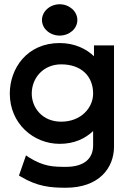

<svg xmlns="http://www.w3.org/2000/svg" viewBox="-20 -684 593 901"><path d="M260 -517C305 -517 343 -549 343 -590C343 -631 305 -664 260 -664C215 -664 177 -631 177 -590C177 -549 215 -517 260 -517ZM129 -245C129 -319 184 -382 267 -382C363 -382 417 -325 417 -245C417 -179 361 -113 267 -113C179 -113 129 -178 129 -245ZM26 -245C26 -104 137 -9 260 -9C329 -9 380 -34 417 -69V-2C417 62 373 99 289 99C231 99 185 98 115 54L102 45L69 140L78 145C156 192 219 197 289 197C444 197 515 105 515 4V-471H421V-420C386 -454 331 -482 260 -482C106 -482 26 -362 26 -245Z"/></svg>

Font: Charger
Style: ExBd
Weight: 400
Designer: Jasper
Foundry: Cannot Into Space Fonts
Version: Version 0.99